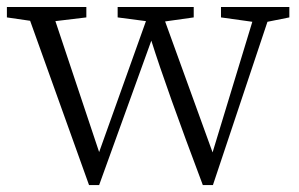

<svg xmlns="http://www.w3.org/2000/svg" viewBox="-22 -531 867 557"><path d="M817.4 -510.7V-480.5L753.9 -467.8L595.7 5.9H566.4Q460 -276.4 417 -413.1L265.6 5.9H236.3L65.4 -470.7L-2 -480.5V-510.7H228.5V-480.5L138.7 -469.7L265.6 -89.8L401.4 -469.7L319.3 -480.5V-510.7H540V-480.5L457 -468.8L594.7 -88.9L710 -467.8L619.1 -480.5V-510.7Z"/></svg>

Font: GenYoMin JP Light
Style: Regular
Weight: 300
Version: Version 1.001;PS 1;hotconv 16.6.51;makeotf.lib2.5.65220 DEVE